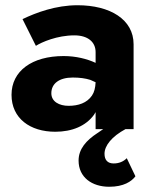

<svg xmlns="http://www.w3.org/2000/svg" viewBox="-20 -493 584 733"><path d="M117 -318C139 -332 198 -358 264 -358C315 -358 345 -333 345 -294V-252C345 -252 345 -252 345 -253C313 -268 270 -279 223 -279C102 -279 24 -222 24 -131C24 -41 95 10 191 10C255 10 308 -12 339 -55C341 -58 343 -61 345 -65V0H374C366 5 359 10 352 15C309 43 280 76 280 120C280 184 331 220 397 220C452 220 482 200 497 180L464 111C451 124 434 131 414 131C391 131 379 118 379 94C379 63 407 28 459 0H490V-324C490 -419 400 -473 276 -473C193 -473 118 -445 66 -420ZM176 -137C176 -174 206 -197 258 -197C284 -197 306 -194 325 -188C332 -185 338 -182 345 -179C344 -158 340 -141 331 -128C312 -100 279 -89 242 -89C206 -89 176 -105 176 -137Z"/></svg>

Font: Jost
Style: Bold
Weight: 700
Version: Version 3.710